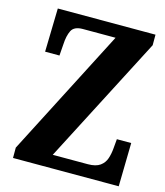

<svg xmlns="http://www.w3.org/2000/svg" viewBox="-108 -796 756 879"><g transform="rotate(15 270.5 -357.0)"><path d="M36 0V-49L347 -653H192Q151 -653 138.5 -628Q126 -603 124 -562L120 -508H52L57 -714H520V-664L208 -61H374Q412 -61 432 -75.5Q452 -90 459.5 -113Q467 -136 469 -161L473 -206H541L537 0Z"/></g></svg>

Font: Noto Serif ExtraCondensed ExtraBold
Style: Regular
Weight: 800
Width: 2
Designer: Monotype Design Team
Foundry: Monotype Imaging Inc.
Version: Version 2.013; ttfautohint (v1.8.4.7-5d5b)